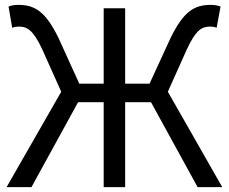

<svg xmlns="http://www.w3.org/2000/svg" viewBox="-20 -767 938 787"><path d="M668 -391 746 -565C784 -647 809 -658 842 -658C849 -658 860 -657 868 -653L884 -740C873 -745 858 -747 844 -747C778 -747 733 -722 679 -611L593 -424H493V-733H405V-424H305L220 -611C166 -722 121 -747 55 -747C41 -747 25 -745 15 -740L30 -653C39 -657 50 -658 57 -658C89 -658 115 -647 153 -565L231 -391L7 0H109L300 -348H405V0H493V-348H599L790 0H891Z"/></svg>

Font: Source Han Sans KR Regular
Style: Regular
Weight: 400
Designer: Ryoko NISHIZUKA (kana & ideographs); Paul D. Hunt (Latin, Greek & Cyrillic); Wenlong ZHANG (bopomofo); Sandoll Communica
Foundry: Adobe Systems Incorporated
Version: Version 1.004;PS 1.004;hotconv 1.0.82;makeotf.lib2.5.63406